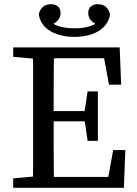

<svg xmlns="http://www.w3.org/2000/svg" viewBox="-20 -896 655 916"><path d="M43 0V-45L174 -57H186V0ZM136 0Q138 -51 138 -102.5Q138 -154 138 -206Q138 -258 138 -310V-359Q138 -411 138 -463Q138 -515 138 -567Q138 -619 136 -670H238Q237 -620 236.5 -568Q236 -516 236 -464Q236 -412 236 -359V-320Q236 -264 236 -210Q236 -156 236.5 -104Q237 -52 238 0ZM186 0V-52H528L491 -21L520 -180H578L571 0ZM187 -317V-366H417V-317ZM398 -224 382 -334V-355L398 -460H447V-224ZM43 -625V-670H186V-613H174ZM500 -492 471 -649 508 -618H186V-670H551L558 -492ZM335 -720Q291 -720 254.5 -732Q218 -744 194.5 -767.5Q171 -791 165 -827Q170 -850 184.5 -863Q199 -876 225 -876Q242 -876 255.5 -866Q269 -856 269 -833Q269 -813 254.5 -797.5Q240 -782 213 -772L203 -804Q228 -782 259 -771.5Q290 -761 335 -761Q380 -761 411 -771.5Q442 -782 467 -804L457 -772Q430 -782 415.5 -797.5Q401 -813 401 -833Q401 -856 414.5 -866Q428 -876 445 -876Q471 -876 485.5 -863Q500 -850 505 -827Q499 -791 475.5 -767.5Q452 -744 416 -732Q380 -720 335 -720Z"/></svg>

Font: Source Serif 4 18pt
Style: Regular
Weight: 400
Designer: Frank Grießhammer
Foundry: Adobe Systems Incorporated
Version: Version 4.004;hotconv 1.0.116;makeotfexe 2.5.65601